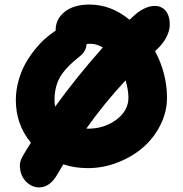

<svg xmlns="http://www.w3.org/2000/svg" viewBox="-20 -754 806 846"><path d="M151.9 71.8Q129.4 71.8 109.6 58.6Q89.8 45.4 79.3 25.1Q68.8 4.9 67.6 -19.8Q66.4 -44.4 81.1 -67.9Q97.7 -96.7 116.2 -125Q49.8 -205.6 49.8 -313Q49.8 -356 61.5 -397.9Q73.2 -439.9 91.3 -472.7Q109.4 -505.4 133.3 -534.9Q157.2 -564.5 179.9 -584.5Q202.6 -604.5 225.1 -619.1V-621.1Q225.1 -669.9 264.9 -701.9Q304.7 -733.9 374 -733.9Q469.7 -733.9 550.8 -667Q560.1 -676.3 564 -679.2Q615.2 -728 663.1 -728Q683.6 -728 699.5 -716.3Q715.3 -704.6 722.2 -684.3Q729 -664.1 727.8 -639.9Q726.6 -615.7 711.9 -587.9Q697.3 -560.1 670.9 -536.1Q669.4 -535.2 667 -532.5Q664.6 -529.8 663.1 -528.8Q715.8 -430.2 715.8 -323.2Q715.8 -261.2 687 -203.6Q658.2 -146 610.4 -104.5Q562.5 -63 498.5 -38.1Q434.6 -13.2 367.2 -13.2Q309.1 -13.2 258.8 -29.8Q252.9 -20.5 232.9 14.2Q199.7 71.8 151.9 71.8ZM220.2 -313Q220.2 -297.4 223.1 -284.2Q318.4 -416 433.1 -544.9Q404.8 -561 380.9 -561Q366.7 -561 361.8 -560.1Q358.9 -528.3 335 -508.8Q267.1 -455.1 243.7 -412.8Q220.2 -370.6 220.2 -313ZM545.9 -323.2Q545.9 -357.9 533.2 -399.9Q436 -294.9 360.8 -188Q362.8 -187 367.2 -187Q439.9 -187 492.9 -226.8Q545.9 -266.6 545.9 -323.2Z"/></svg>

Font: Shantell Sans Bouncy
Style: Regular
Weight: 800
Designer: Stephen Nixon, Anya Danilova, Shantell Martin
Foundry: Arrow Type
Version: Version 1.006;[9816181b4]